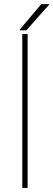

<svg xmlns="http://www.w3.org/2000/svg" viewBox="-20 -930 263 950"><path d="M116.7 0H90.3V-761.7H116.7ZM184.1 -909.7H222.2L223.1 -907.2L110.4 -779.8H77.6L76.7 -782.2Z"/></svg>

Font: Roboto-Thin
Style: Regular
Weight: 250
Designer: Google
Version: Version 1.100141; 2013; ttfautohint (v0.94.14-c901) -l 8 -r 